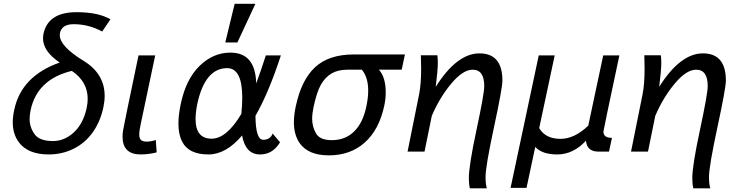

<svg xmlns="http://www.w3.org/2000/svg" viewBox="-20 -807 3954 1022"><path d="M239.7 15.1Q129.4 15.1 81.1 -48.8Q47.9 -92.3 47.9 -155.8Q47.9 -186.5 55.7 -222.2Q93.8 -402.8 297.9 -474.1Q209 -533.7 209 -603Q209 -614.7 211.4 -627Q235.8 -742.2 387.7 -742.2Q502.9 -742.2 567.9 -704.1L523.9 -639.2Q452.6 -678.2 372.1 -678.2Q309.1 -678.2 299.3 -631.3Q298.3 -625.5 298.3 -620.1Q298.3 -560.5 425.3 -482.9Q537.1 -414.6 537.1 -296.4Q537.1 -267.6 530.3 -235.8Q513.7 -158.2 472.9 -101.6Q432.1 -44.9 371.1 -14.9Q310.1 15.1 239.7 15.1ZM261.7 -56.2Q323.7 -56.2 373.8 -103Q423.8 -149.9 441.4 -232.9Q446.8 -258.3 446.8 -281.2Q446.8 -372.6 362.3 -429.7Q178.2 -385.3 143.1 -221.2Q137.7 -195.3 137.7 -173.3Q137.7 -129.9 163.8 -93Q189.9 -56.2 261.7 -56.2Z M729 15.1Q632.3 15.1 632.3 -80.1Q632.3 -95.7 635.3 -114.3Q638.7 -136.7 717.3 -512.2H806.2L729.5 -148.9Q721.2 -110.4 721.2 -91.8Q721.2 -70.8 730.2 -62Q739.3 -53.2 758.8 -53.2Q785.2 -53.2 809.1 -62L814 3.9Q801.3 7.8 776.6 11.5Q752 15.1 729 15.1Z M1364.3 15.1Q1286.6 15.1 1268.6 -85.9Q1183.1 15.1 1089.4 15.1Q982.4 15.1 948.7 -55.2Q929.7 -92.3 929.7 -148.9Q929.7 -195.3 942.4 -254.9Q970.2 -386.2 1042.5 -456.5Q1114.7 -526.9 1206.5 -526.9Q1339.8 -526.9 1343.8 -362.8Q1370.6 -435.5 1395 -512.2H1475.1Q1410.6 -314 1339.8 -190.4Q1340.8 -63 1380.9 -63Q1418.9 -63 1431.2 -96.2L1470.7 -49.8Q1432.1 15.1 1364.3 15.1ZM1106.4 -68.8Q1186 -68.8 1264.6 -200.7Q1269.5 -248.5 1269.5 -287.1Q1269.5 -444.3 1189 -444.3Q1071.8 -444.3 1030.3 -254.9Q1021 -208.5 1021 -173.3Q1021 -68.8 1106.4 -68.8ZM1243.7 -581.1H1179.2L1229 -786.6H1339.4Z M1730.5 20Q1618.7 20 1573.2 -47.9Q1544.4 -91.3 1544.4 -156.7Q1544.4 -194.8 1554.2 -240.2Q1584 -381.8 1657.5 -449.5Q1731 -517.1 1862.8 -517.1H2135.3L2118.2 -436H1997.1Q2033.2 -395.5 2033.2 -314.5Q2033.2 -280.3 2025.4 -244.1Q1998 -116.2 1921.4 -48.1Q1844.7 20 1730.5 20ZM1746.1 -61Q1817.9 -61 1864.7 -106.9Q1911.6 -152.8 1929.7 -238.8Q1939.9 -286.1 1939.9 -324.7Q1939.9 -395 1906.2 -436H1829.6Q1778.8 -436 1744.6 -415.8Q1710.4 -395.5 1688.2 -356.4Q1666 -317.4 1648.9 -236.8Q1641.6 -202.1 1641.6 -173.8Q1641.6 -134.3 1661.6 -97.7Q1681.6 -61 1746.1 -61Z M2571.3 195.3H2481Q2475.6 171.4 2475.6 140.6Q2475.6 74.7 2516.6 -116.7Q2557.6 -308.1 2557.6 -348.6Q2557.6 -436 2496.1 -436Q2443.4 -436 2381.1 -360.8Q2318.8 -285.6 2278.3 -189.9L2239.7 0H2149.4L2210.9 -305.2Q2221.7 -358.4 2221.7 -441.9L2220.2 -512.7H2308.1Q2310.5 -493.2 2310.5 -473.6Q2310.5 -432.1 2299.3 -344.7Q2411.6 -522.9 2532.2 -522.9Q2654.3 -522.9 2654.3 -377.9Q2654.3 -338.4 2609.4 -129.6Q2564.5 79.1 2564.5 134.8Q2564.5 171.4 2571.3 195.3Z M2782.7 192.9H2697.8L2847.7 -512.2H2932.6L2850.1 -125Q2883.8 -67.9 2963.4 -67.9Q3038.1 -67.9 3111.3 -138.2L3190.9 -512.2H3276.9Q3191.9 -112.8 3191.9 -106.4Q3191.9 -73.2 3237.3 -73.2L3221.7 0H3165.5Q3104 0 3099.1 -58.1Q3031.2 15.1 2946.3 15.1Q2865.7 15.1 2829.1 -24.9Z M3760.7 195.3H3670.4Q3665 171.4 3665 140.6Q3665 74.7 3706.1 -116.7Q3747.1 -308.1 3747.1 -348.6Q3747.1 -436 3685.5 -436Q3632.8 -436 3570.6 -360.8Q3508.3 -285.6 3467.8 -189.9L3429.2 0H3338.9L3400.4 -305.2Q3411.1 -358.4 3411.1 -441.9L3409.7 -512.7H3497.6Q3500 -493.2 3500 -473.6Q3500 -432.1 3488.8 -344.7Q3601.1 -522.9 3721.7 -522.9Q3843.8 -522.9 3843.8 -377.9Q3843.8 -338.4 3798.8 -129.6Q3753.9 79.1 3753.9 134.8Q3753.9 171.4 3760.7 195.3Z"/></svg>

Font: Cadman
Style: Italic
Weight: 400
Italic angle: -12°
Designer: Paul James MIller
Foundry: High-Logic / Made with FontCreator
Version: Version 2.114;March 28, 2021;FontCreator 13.0.0.2683 64-bit